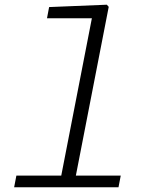

<svg xmlns="http://www.w3.org/2000/svg" viewBox="-20 -795 660 815"><path d="M40 0H483L492.5 -49.5H302L441.5 -766L433.5 -775L188.5 -765L179.5 -717.5H370L240 -49.5H49.5Z"/></svg>

Font: Monaspace Neon ExtraLight
Style: Italic
Weight: 200
Italic angle: -11°
Designer: Riley Cran & the Lettermatic Team
Foundry: Lettermatic
Version: Version 1.200 (Monaspace Neon)